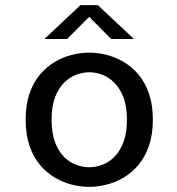

<svg xmlns="http://www.w3.org/2000/svg" viewBox="-20 -717 690 748"><path d="M327.5 11Q294.5 11 259.8 2.2Q225 -6.5 193 -25.5Q161 -44.5 135.2 -75.2Q109.5 -106 94.8 -149.5Q80 -193 80 -251Q80 -308.5 94.8 -352Q109.5 -395.5 135.2 -426Q161 -456.5 193 -475.5Q225 -494.5 259.8 -503.2Q294.5 -512 327.5 -512Q360.5 -512 395.2 -503.2Q430 -494.5 462.2 -475.5Q494.5 -456.5 520 -426Q545.5 -395.5 560.5 -352Q575.5 -308.5 575.5 -251Q575.5 -193 560.5 -149.5Q545.5 -106 520 -75.2Q494.5 -44.5 462.2 -25.5Q430 -6.5 395.2 2.2Q360.5 11 327.5 11ZM327.5 -65.5Q352.5 -65.5 378 -74.8Q403.5 -84 425.2 -105.5Q447 -127 460.8 -162.8Q474.5 -198.5 474.5 -251Q474.5 -303 460.8 -338.2Q447 -373.5 425.2 -395Q403.5 -416.5 378 -426Q352.5 -435.5 327.5 -435.5Q303 -435.5 277.2 -426Q251.5 -416.5 229.8 -395Q208 -373.5 194.5 -338.2Q181 -303 181 -251Q181 -198.5 194.5 -162.8Q208 -127 229.8 -105.5Q251.5 -84 277.2 -74.8Q303 -65.5 327.5 -65.5ZM153 -565 293.5 -697H361L502 -565H413L327.5 -651.5L241.5 -565Z"/></svg>

Font: Trispace Thin
Style: Regular
Weight: 400
Version: Version 1.210